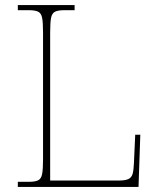

<svg xmlns="http://www.w3.org/2000/svg" viewBox="-20 -734 623 754"><path d="M50 0V-20H93Q118 -20 130 -26Q142 -32 145.5 -51Q149 -70 149 -108V-606Q149 -645 145.5 -663.5Q142 -682 130 -688Q118 -694 93 -694H50V-714H273V-694H233Q208 -694 196 -688Q184 -682 180.5 -663.5Q177 -645 177 -606V-25H446Q472 -25 484.5 -31Q497 -37 501 -52Q505 -67 506 -94L511 -205H531L524 0Z"/></svg>

Font: Noto Serif Lao Thin
Style: Regular
Weight: 250
Designer: Monotype Design Team
Foundry: Monotype Imaging Inc.
Version: Version 2.003